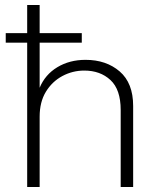

<svg xmlns="http://www.w3.org/2000/svg" viewBox="-20 -750 638 770"><path d="M89 0V-579H3V-617H89V-730H139V-617H308V-579H139V-398Q161 -451 210 -480.5Q259 -510 323 -510Q406 -510 460 -463.5Q514 -417 514 -325V0H464V-309Q464 -391 423 -429Q382 -467 318 -467Q271 -467 230 -445Q189 -423 164 -382Q139 -341 139 -282V0Z"/></svg>

Font: Work Sans Light
Style: Regular
Weight: 300
Designer: Wei Huang
Foundry: Wei Huang
Version: Version 2.012; ttfautohint (v1.8.3)